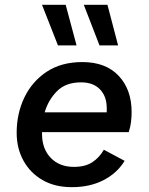

<svg xmlns="http://www.w3.org/2000/svg" viewBox="-20 -766 615 795"><path d="M278 9Q207 9 156 -20.5Q105 -50 77 -101Q49 -152 49 -216Q49 -296 81 -362.5Q113 -429 173.5 -469Q234 -509 321 -509Q418 -509 471.5 -452Q525 -395 525 -302Q525 -282 522.5 -261Q520 -240 513 -219H154Q154 -216 154 -212Q154 -150 190 -112.5Q226 -75 286 -75Q333 -75 362.5 -94.5Q392 -114 410 -146L496 -100Q465 -49 408.5 -20Q352 9 278 9ZM316 -425Q252 -425 216 -388.5Q180 -352 165 -301H422Q422 -309 422 -318Q422 -367 394 -396Q366 -425 316 -425ZM252 -746 297 -578H220L154 -746ZM425 -746 469 -578H392L327 -746Z"/></svg>

Font: Work Sans Medium
Style: Italic
Weight: 500
Italic angle: -13°
Designer: Wei Huang
Foundry: Wei Huang
Version: Version 2.012; ttfautohint (v1.8.3)